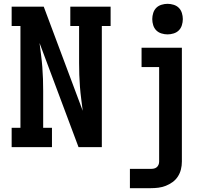

<svg xmlns="http://www.w3.org/2000/svg" viewBox="-20 -770 1090 1005"><path d="M41 0V-101H87V-634H41V-735H209L413 -190Q409 -222 405 -253Q401 -284 398.5 -315.5Q396 -347 395 -378.5Q394 -410 394 -441V-634H348V-735H559V-634H513V0H391L187 -545Q191 -513 195 -482Q199 -451 201.5 -419.5Q204 -388 205 -356.5Q206 -325 206 -294V-101H252V0ZM660 215V114H768Q777 114 785 112.5Q793 111 799.5 106Q806 101 809.5 93Q813 85 813 76V-419H721V-520H932V76Q932 97 927 117Q922 137 911 154Q900 171 883.5 183Q867 195 848 202.5Q829 210 809 212.5Q789 215 768 215ZM857 -590Q841 -590 825 -595Q809 -600 798 -611Q787 -622 782 -638Q777 -654 777 -670Q777 -686 782 -702Q787 -718 798 -729Q809 -740 825 -745Q841 -750 857 -750Q873 -750 889 -745Q905 -740 916 -729Q927 -718 932 -702Q937 -686 937 -670Q937 -654 932 -638Q927 -622 916 -611Q905 -600 889 -595Q873 -590 857 -590Z"/></svg>

Font: Iosevka Etoile
Style: Bold
Weight: 700
Designer: Belleve Invis
Foundry: Belleve Invis
Version: Version 28.1.0; ttfautohint (v1.8.4)